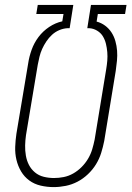

<svg xmlns="http://www.w3.org/2000/svg" viewBox="-20 -755 540 783"><path d="M199 8Q172 8 146 2Q120 -4 99.5 -19Q79 -34 66 -56Q53 -78 47 -103.5Q41 -129 42 -156Q43 -183 47 -210L95 -497Q99 -524 109 -552Q119 -580 137 -604Q155 -628 180.5 -645Q206 -662 234 -668L239 -698H128L134 -735H279L264 -640H255Q238 -639 221.5 -632Q205 -625 192 -613Q179 -601 169 -586Q159 -571 152 -555.5Q145 -540 141 -523.5Q137 -507 134 -491L86 -204Q83 -183 82.5 -162Q82 -141 85.5 -120.5Q89 -100 98 -82.5Q107 -65 122.5 -52Q138 -39 158.5 -34Q179 -29 200 -29Q220 -29 240 -33Q260 -37 278.5 -47.5Q297 -58 312.5 -73.5Q328 -89 339 -107.5Q350 -126 356 -146Q362 -166 366 -186L413 -472Q416 -490 417.5 -507.5Q419 -525 417.5 -542.5Q416 -560 412 -576.5Q408 -593 399.5 -607Q391 -621 376 -630Q361 -639 344 -640H336L351 -735H496L490 -698H379L374 -667Q393 -662 408.5 -650.5Q424 -639 434.5 -623Q445 -607 450.5 -587.5Q456 -568 457.5 -548Q459 -528 457 -507.5Q455 -487 452 -466L405 -180Q400 -155 392.5 -131Q385 -107 371.5 -85Q358 -63 338.5 -44.5Q319 -26 296 -14Q273 -2 248 3Q223 8 199 8Z"/></svg>

Font: Iosevka Term Curly Extralight
Style: Italic
Weight: 200
Italic angle: -9°
Designer: Belleve Invis
Foundry: Belleve Invis
Version: Version 32.3.0